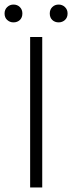

<svg xmlns="http://www.w3.org/2000/svg" viewBox="-36 -821 316 841"><path d="M96 0V-659H149V0ZM221 -723Q204 -723 193 -733.5Q182 -744 182 -762Q182 -779 193 -790Q204 -801 221 -801Q237 -801 248.5 -790Q260 -779 260 -762Q260 -744 248.5 -733.5Q237 -723 221 -723ZM23 -723Q7 -723 -4.5 -733.5Q-16 -744 -16 -762Q-16 -779 -4.5 -790Q7 -801 23 -801Q40 -801 51 -790Q62 -779 62 -762Q62 -744 51 -733.5Q40 -723 23 -723Z"/></svg>

Font: Assistant Light
Style: Regular
Weight: 300
Designer: Hebrew By Ben Nathan, Latin by Paul Hunt
Version: Version 3.000